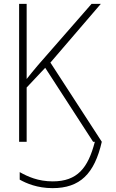

<svg xmlns="http://www.w3.org/2000/svg" viewBox="-20 -734 603 994"><path d="M79 0H118V-281L214 -383L462 0H471C436 136 380 205 253 205C177 205 123 180 82 157V196C116 215 173 240 252 240C394 240 469 166 507 0L241 -410L502 -714H454L177 -397C153 -369 138 -350 118 -325V-714H79Z"/></svg>

Font: Noto Sans Mono SemiCondensed ExtraLight
Style: Regular
Weight: 200
Width: 4
Designer: Monotype Design Team
Foundry: Monotype Imaging Inc.
Version: Version 2.014